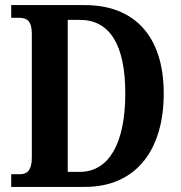

<svg xmlns="http://www.w3.org/2000/svg" viewBox="-20 -734 710 754"><path d="M24 0H313C517 0 623 -148 623 -367C623 -594 506 -714 313 -714H24V-664H56C85 -664 105 -652 105 -602V-115C105 -65 86 -50 60 -50H24ZM293 -59H246V-656H293C410 -656 472 -560 472 -367C472 -175 410 -59 293 -59Z"/></svg>

Font: Noto Serif Thai Condensed
Style: Bold
Weight: 700
Width: 3
Designer: Monotype Design Team
Foundry: Monotype Imaging Inc.
Version: Version 2.002